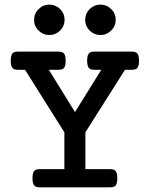

<svg xmlns="http://www.w3.org/2000/svg" viewBox="-20 -800 640 820"><path d="M145 -761.2Q164.1 -780.3 190.9 -780.3Q216.8 -780.3 236.8 -761.2Q255.9 -742.2 255.9 -715.3Q255.9 -688.5 236.8 -669.4Q216.8 -650.4 190.9 -650.4Q164.1 -650.4 145 -669.4Q125.5 -688 125.5 -715.3Q125.5 -742.7 145 -761.2ZM362.8 -761.2Q382.8 -780.3 408.7 -780.3Q435.5 -780.3 454.6 -761.2Q474.1 -742.7 474.1 -715.3Q474.1 -688 454.6 -669.4Q435.5 -650.4 408.7 -650.4Q382.8 -650.4 362.8 -669.4Q343.8 -688.5 343.8 -715.3Q343.8 -742.2 362.8 -761.2ZM254.9 -234.9 86.9 -502H56.6Q46.9 -502 40.8 -504.4Q34.7 -506.8 31.2 -512.7Q25.9 -521 25.9 -540.5Q25.9 -560.5 32.2 -570.8Q39.1 -579.6 56.6 -579.6H229.5Q246.6 -579.6 252.9 -571.8Q260.3 -564 260.3 -540.5Q260.3 -528.3 258.5 -521Q256.8 -513.7 252.4 -508.8Q245.6 -502 229.5 -502H188.5L300.3 -321.3L412.6 -502H382.8Q365.7 -502 359.4 -509.8Q352.1 -519.5 352.1 -540.5Q352.1 -561 358.4 -570.3Q361.8 -575.2 367.7 -577.4Q373.5 -579.6 382.8 -579.6H543Q560.1 -579.6 566.4 -571.8Q573.7 -563 573.7 -540.5Q573.7 -520 567.4 -510.7Q561.5 -502 543 -502H513.7L344.7 -234.9V-77.6H450.2Q467.3 -77.6 473.6 -69.8Q481 -61 481 -38.6Q481 -16.6 474.1 -7.8Q467.8 0 450.2 0H149.4Q132.3 0 125.5 -8.8Q118.7 -18.1 118.7 -38.6Q118.7 -58.6 125 -68.8Q131.8 -77.6 149.4 -77.6H254.9Z"/></svg>

Font: Courier Prime Medium
Style: Regular
Weight: 500
Designer: Alan Dague-Greene
Foundry: Quote-Unquote Apps
Version: Version 1.202